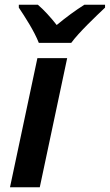

<svg xmlns="http://www.w3.org/2000/svg" viewBox="-20 -786 461 806"><path d="M143 -606H279C311 -650 384 -719 421 -754V-766H334C296 -742 258 -714 218 -681C194 -712 163 -746 139 -766H59V-754C85 -715 124 -655 143 -606ZM22 0H147L262 -542H137Z"/></svg>

Font: Noto Sans SemiBold
Style: Italic
Weight: 600
Italic angle: -12°
Designer: Monotype Design Team
Foundry: Monotype Imaging Inc.
Version: Version 2.013